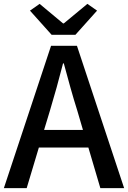

<svg xmlns="http://www.w3.org/2000/svg" viewBox="-20 -973 662 993"><path d="M244 -736H378L622 0H499L437 -210H181L118 0H0ZM208 -301H409L380 -400Q361 -460 344 -521Q327 -582 310 -645H306Q290 -582 273 -521Q256 -460 238 -400ZM185 -953 306 -852H310L432 -953L482 -918L370 -793H247L135 -918Z"/></svg>

Font: Kinto Sans Med
Style: Regular
Weight: 500
Designer: Authors: Ryoko NISHIZUKA  (kana & ideographs); Paul D. Hunt (Latin, Greek & Cyrillic); Wenlong ZHANG  (bopomofo); Sandol
Foundry: Adobe Systems Incorporated, ookami Inc.
Version: Version 0.001